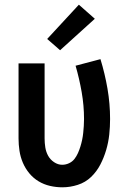

<svg xmlns="http://www.w3.org/2000/svg" viewBox="-20 -790 540 818"><path d="M246 8Q219 8 193 2Q167 -4 144.5 -17.5Q122 -31 105 -51.5Q88 -72 77.5 -96.5Q67 -121 63 -147.5Q59 -174 59 -200V-520H170V-200Q170 -181 173 -162Q176 -143 185 -126.5Q194 -110 210.5 -99Q227 -88 245 -88Q260 -88 274 -94.5Q288 -101 297 -112.5Q306 -124 312 -137.5Q318 -151 322.5 -165.5Q327 -180 330 -194.5Q333 -209 334.5 -223.5Q336 -238 337 -253Q338 -268 338 -283Q338 -340 328 -397.5Q318 -455 302 -510L408 -538Q427 -476 438 -412Q449 -348 449 -283Q449 -250 445.5 -217Q442 -184 432.5 -151.5Q423 -119 407.5 -89Q392 -59 368 -36Q344 -13 311.5 -2.5Q279 8 246 8ZM236 -576 181 -624 316 -770 384 -710Z"/></svg>

Font: Iosevka SS08 Regular
Style: Bold
Weight: 700
Monospace: yes
Designer: Belleve Invis
Foundry: Belleve Invis
Version: Version 16.3.4; ttfautohint (v1.8.4)